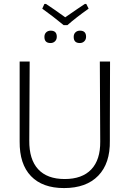

<svg xmlns="http://www.w3.org/2000/svg" viewBox="-20 -952 659 977"><path d="M419 -932 431 -908Q366 -862 323 -824H304Q248 -870 195 -908L206 -932H214Q248 -910 312 -864Q387 -916 412 -932ZM387 -796Q418 -796 418 -765Q418 -751 409 -742Q400 -733 386 -733Q355 -733 355 -764Q355 -779 364 -787.5Q373 -796 387 -796ZM238 -796Q269 -796 269 -765Q269 -751 260 -742Q251 -733 237 -733Q206 -733 206 -764Q206 -779 215 -787.5Q224 -796 238 -796ZM540 -639 539 -313V-236Q541 -121 480 -58Q419 5 306 5Q196 5 137.5 -56Q79 -117 80 -232V-639H131L129 -237Q128 -141 174 -91Q220 -41 309 -41Q398 -41 444.5 -90Q491 -139 490 -232L488 -639Z"/></svg>

Font: Alegreya Sans Light
Style: Regular
Weight: 300
Designer: Juan Pablo del Peral
Foundry: Huerta Tipografica
Version: Version 2.007